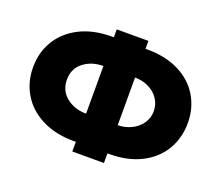

<svg xmlns="http://www.w3.org/2000/svg" viewBox="-118 -875 1203 1049"><g transform="rotate(20 483.5 -350.0)"><path d="M393 -705V-659H382Q275 -659 196.5 -619.5Q118 -580 76 -511Q34 -442 34 -355Q34 -268 76 -199Q118 -130 196.5 -90.5Q275 -51 382 -51H393V5H577V-51H588Q694 -51 772 -90.5Q850 -130 891.5 -199.5Q933 -269 933 -357Q933 -443 891.5 -512Q850 -581 772 -620Q694 -659 588 -659H577V-705ZM736 -353Q736 -313 713.5 -281.5Q691 -250 654.5 -232.5Q618 -215 577 -215V-492Q620 -492 656.5 -474.5Q693 -457 714.5 -425Q736 -393 736 -353ZM231 -355Q231 -419 278.5 -455.5Q326 -492 393 -492V-215Q326 -215 278.5 -252.5Q231 -290 231 -355Z"/></g></svg>

Font: Geom Black
Style: Bold
Weight: 900
Version: Version 1.102